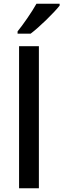

<svg xmlns="http://www.w3.org/2000/svg" viewBox="-20 -1007 339 1027"><path d="M299 -977V-987H175C150 -942 104 -876 74 -839V-827H144C192 -863 270 -940 299 -977ZM188 0V-760H82V0Z"/></svg>

Font: Noto Sans Lao UI Med
Style: Regular
Weight: 500
Designer: Monotype Design Team
Foundry: Monotype Imaging Inc.
Version: Version 2.000